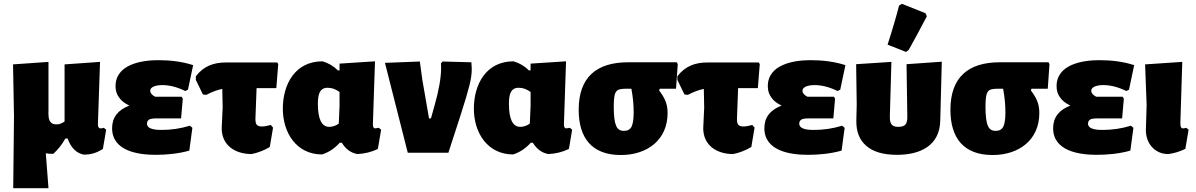

<svg xmlns="http://www.w3.org/2000/svg" viewBox="-20 -797 6242 1002"><path d="M534 -120 522 -130C515 -128 510 -127 505 -127C500 -127 497 -129 495 -132C492 -135 491 -141 491 -148L502 -474L317 -461V-163C310 -158 303 -154 297 -152C290 -149 283 -148 274 -148C260 -148 250 -152 243 -161C236 -169 233 -183 233 -203L232 -202L233 -210V-474L48 -461L53 -190L49 185H233L219 3C231 5 244 6 258 6C283 -17 304 -43 321 -74H333C350 -26 378 2 417 10C455 10 485 1 517 -20Z M971 -141C922 -126 873 -119 825 -119C803 -119 747 -119 747 -152C747 -161 751 -168 758 -173C765 -177 777 -179 793 -179H925L934 -282L928 -292H790C773 -301 764 -311 764 -323C764 -349 808 -353 826 -353C864 -353 904 -343 947 -322L961 -329L988 -457C930 -476 867 -483 806 -483C718 -483 583 -461 583 -347C583 -324 589 -305 601 -289C612 -272 630 -258 655 -246C595 -223 565 -184 565 -128C565 -9 700 11 792 11C850 11 912 5 968 -11L984 -130Z M1319 -337H1422L1432 -462L1427 -471H1160C1094 -471 1043 -452 1002 -399V-380L1039 -304L1057 -302C1087 -318 1115 -328 1140 -333L1142 -236L1137 -128C1137 -37 1209 7 1293 7C1324 1 1361 -13 1388 -30L1405 -131L1393 -145C1376 -140 1360 -137 1347 -137C1334 -137 1325 -140 1320 -146C1315 -151 1313 -162 1313 -177Z M1661 9C1695 -2 1726 -22 1753 -52H1764C1784 -19 1811 1 1845 7C1883 5 1918 -3 1952 -20L1969 -120L1957 -130L1938 -127C1930 -127 1926 -134 1926 -148L1937 -477L1752 -465V-430L1744 -429C1721 -452 1694 -468 1663 -477C1520 -477 1456 -357 1456 -230C1456 -104 1527 9 1661 9ZM1689 -339C1714 -339 1732 -331 1752 -317V-244L1748 -152C1733 -141 1716 -135 1698 -135C1659 -135 1639 -175 1639 -254C1639 -290 1642 -339 1689 -339Z M2442 -437C2442 -444 2441 -456 2440 -472L2290 -476L2281 -466C2282 -461 2282 -453 2282 -442C2282 -393 2271 -328 2248 -247L2229 -179H2219L2184 -381L2171 -476L1989 -469L2108 0H2320L2384 -197C2407 -268 2422 -320 2430 -352C2438 -383 2442 -412 2442 -437Z M2658 9C2692 -2 2723 -22 2750 -52H2761C2781 -19 2808 1 2842 7C2880 5 2915 -3 2949 -20L2966 -120L2954 -130L2935 -127C2927 -127 2923 -134 2923 -148L2934 -477L2749 -465V-430L2741 -429C2718 -452 2691 -468 2660 -477C2517 -477 2453 -357 2453 -230C2453 -104 2524 9 2658 9ZM2686 -339C2711 -339 2729 -331 2749 -317V-244L2745 -152C2730 -141 2713 -135 2695 -135C2656 -135 2636 -175 2636 -254C2636 -290 2639 -339 2686 -339Z M3220 12C3357 12 3464 -66 3464 -207C3464 -256 3449 -286 3420 -325L3423 -334H3508L3517 -462L3512 -472H3258C3092 -472 3000 -393 3000 -224C3000 -78 3068 12 3220 12ZM3183 -241C3183 -269 3185 -289 3188 -302C3191 -315 3197 -323 3206 -328C3215 -332 3229 -334 3249 -334H3275C3283 -292 3287 -251 3287 -210C3287 -175 3283 -151 3276 -136C3268 -121 3255 -114 3236 -114C3216 -114 3202 -123 3195 -142C3187 -160 3183 -193 3183 -241Z M3832 -337H3935L3945 -462L3940 -471H3673C3607 -471 3556 -452 3515 -399V-380L3552 -304L3570 -302C3600 -318 3628 -328 3653 -333L3655 -236L3650 -128C3650 -37 3722 7 3806 7C3837 1 3874 -13 3901 -30L3918 -131L3906 -145C3889 -140 3873 -137 3860 -137C3847 -137 3838 -140 3833 -146C3828 -151 3826 -162 3826 -177Z M4375 -141C4326 -126 4277 -119 4229 -119C4207 -119 4151 -119 4151 -152C4151 -161 4155 -168 4162 -173C4169 -177 4181 -179 4197 -179H4329L4338 -282L4332 -292H4194C4177 -301 4168 -311 4168 -323C4168 -349 4212 -353 4230 -353C4268 -353 4308 -343 4351 -322L4365 -329L4392 -457C4334 -476 4271 -483 4210 -483C4122 -483 3987 -461 3987 -347C3987 -324 3993 -305 4005 -289C4016 -272 4034 -258 4059 -246C3999 -223 3969 -184 3969 -128C3969 -9 4104 11 4196 11C4254 11 4316 5 4372 -11L4388 -130Z M4502 -35C4538 -4 4591 11 4662 11C4781 11 4885 -36 4887 -169L4895 -475L4711 -462L4715 -194C4716 -172 4713 -157 4706 -148C4699 -139 4686 -135 4668 -135C4651 -135 4639 -139 4633 -148C4626 -156 4623 -171 4624 -194L4632 -474L4448 -462L4451 -252L4449 -169C4448 -110 4465 -66 4502 -35ZM4687 -777 4672 -768C4657 -709 4637 -641 4612 -564L4708 -526L4722 -536C4749 -584 4781 -643 4817 -712L4810 -728Z M5160 12C5297 12 5404 -66 5404 -207C5404 -256 5389 -286 5360 -325L5363 -334H5448L5457 -462L5452 -472H5198C5032 -472 4940 -393 4940 -224C4940 -78 5008 12 5160 12ZM5123 -241C5123 -269 5125 -289 5128 -302C5131 -315 5137 -323 5146 -328C5155 -332 5169 -334 5189 -334H5215C5223 -292 5227 -251 5227 -210C5227 -175 5223 -151 5216 -136C5208 -121 5195 -114 5176 -114C5156 -114 5142 -123 5135 -142C5127 -160 5123 -193 5123 -241Z M5882 -141C5833 -126 5784 -119 5736 -119C5714 -119 5658 -119 5658 -152C5658 -161 5662 -168 5669 -173C5676 -177 5688 -179 5704 -179H5836L5845 -282L5839 -292H5701C5684 -301 5675 -311 5675 -323C5675 -349 5719 -353 5737 -353C5775 -353 5815 -343 5858 -322L5872 -329L5899 -457C5841 -476 5778 -483 5717 -483C5629 -483 5494 -461 5494 -347C5494 -324 5500 -305 5512 -289C5523 -272 5541 -258 5566 -246C5506 -223 5476 -184 5476 -128C5476 -9 5611 11 5703 11C5761 11 5823 5 5879 -11L5895 -130Z M6077 7C6108 3 6137 -6 6166 -20L6183 -120L6171 -130C6164 -128 6159 -127 6154 -127C6149 -127 6145 -129 6143 -134C6141 -138 6140 -145 6140 -155L6150 -474L5956 -461L5964 -249L5960 -118C5960 -49 6006 7 6077 7Z"/></svg>

Font: Luna Sans Black
Style: Regular
Weight: 900
Designer: Juan Pablo del Peral
Foundry: Huerta Tipografica
Version: Version 2.001; ttfautohint (v1.5)